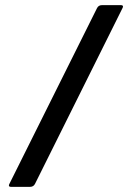

<svg xmlns="http://www.w3.org/2000/svg" viewBox="-20 -727 513 747"><path d="M450.2 -707Q458.5 -707 458.5 -701.7Q458.5 -699.2 456.5 -695.3L116.2 -11.7Q110.4 0 96.7 0H23.4Q14.6 0 14.6 -5.4Q14.6 -7.8 16.6 -11.7L357.4 -695.3Q363.3 -707 376.5 -707Z"/></svg>

Font: UnifrakturMaguntia17
Style: Book
Weight: 400
Designer: j. 'mach' wust, Gerrit Ansmann, Georg Duffner, based on a font by Peter Wiegel, original typeface by Carl Albert Fahrenw
Version: Version 2017-03-19